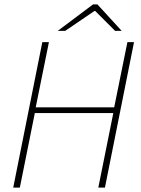

<svg xmlns="http://www.w3.org/2000/svg" viewBox="-20 -851 638 871"><path d="M40 0 172 -660H202L142 -364H498L558 -660H588L456 0H426L494 -338H138L70 0ZM242 -711 402 -831H422L532 -711H502L412 -801H408L276 -711Z"/></svg>

Font: Source Sans 3
Style: Italic
Weight: 200
Italic angle: -11°
Designer: Paul D. Hunt
Foundry: Adobe
Version: Version 3.046;hotconv 1.0.118;makeotfexe 2.5.65603